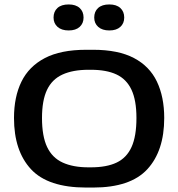

<svg xmlns="http://www.w3.org/2000/svg" viewBox="-20 -834 803 864"><path d="M368 10Q196 10 119.5 -72.5Q43 -155 43 -303Q43 -398 76.5 -466.5Q110 -535 181.5 -572.5Q253 -610 368 -610H399Q512 -610 582.5 -573Q653 -536 686 -467Q719 -398 719 -303Q719 -155 643 -72.5Q567 10 399 10ZM378 -81H389Q460 -81 505 -102.5Q550 -124 572 -172.5Q594 -221 594 -303Q594 -383 571.5 -430.5Q549 -478 504 -499Q459 -520 389 -520H378Q308 -520 261 -498.5Q214 -477 191.5 -429.5Q169 -382 169 -303Q169 -221 192 -172.5Q215 -124 262 -102.5Q309 -81 378 -81ZM289 -697Q257 -697 239 -713Q221 -729 221 -755Q221 -782 238.5 -798Q256 -814 289 -814Q321 -814 338.5 -798Q356 -782 356 -755Q356 -729 338.5 -713Q321 -697 289 -697ZM472 -697Q440 -697 422 -713Q404 -729 404 -755Q404 -782 421.5 -798Q439 -814 472 -814Q504 -814 521.5 -798Q539 -782 539 -755Q539 -729 521.5 -713Q504 -697 472 -697Z"/></svg>

Font: Red Rose Medium
Style: Regular
Weight: 500
Designer: Jaikishan Patel
Version: Version 2.000